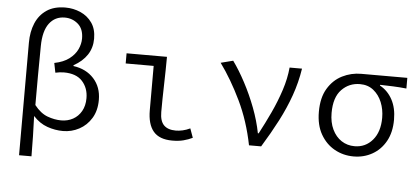

<svg xmlns="http://www.w3.org/2000/svg" viewBox="-60 -943 2789 1278"><g transform="rotate(5 1334.0 -304.0)"><path d="M106 199.2V-553.2Q106 -626 130.1 -683.3Q154.3 -740.7 203.6 -773.9Q252.9 -807.1 328.1 -807.1Q381.8 -807.1 429.4 -786.1Q477.1 -765.1 506.6 -723.1Q536.1 -681.2 536.1 -617.2Q536.1 -555.7 505.1 -508.8Q474.1 -461.9 415 -429.2V-423.8Q500.5 -412.1 551.8 -355.7Q603 -299.3 603 -213.9Q603 -142.1 572 -91.3Q541 -40.5 490.7 -13.7Q440.4 13.2 382.8 13.2Q329.6 13.2 277.6 -5.1Q225.6 -23.4 183.1 -69.8Q186 -2 187.3 64Q188.5 129.9 189 199.2ZM365.2 -56.2Q408.2 -56.2 443.4 -75.4Q478.5 -94.7 499.3 -131.1Q520 -167.5 520 -217.8Q520 -285.6 479.2 -330.8Q438.5 -376 355 -376Q341.3 -376 326.9 -374Q312.5 -372.1 298.8 -369.1L286.1 -433.1Q347.2 -445.3 384.5 -473.6Q421.9 -502 439 -538.3Q456.1 -574.7 456.1 -610.8Q456.1 -675.3 418.5 -707.8Q380.9 -740.2 330.1 -740.2Q264.6 -740.2 226.3 -689.2Q188 -638.2 187 -537.1Q185.5 -438 185.3 -339.6Q185.1 -241.2 185.1 -143.1Q225.6 -91.3 272.7 -73.7Q319.8 -56.2 365.2 -56.2Z M1112.8 13.2Q1026.9 13.2 986.8 -34.2Q946.8 -81.5 946.8 -175.8V-471.2H759.8V-539.1H1029.8Q1029.3 -447.3 1026.6 -350.3Q1023.9 -253.4 1023.9 -169.9Q1023.9 -109.9 1050.8 -82.5Q1077.6 -55.2 1130.9 -55.2Q1151.4 -55.2 1176 -60.5Q1200.7 -65.9 1226.1 -78.1L1248 -17.1Q1219.7 -3.4 1187.7 4.9Q1155.8 13.2 1112.8 13.2Z M1625 0Q1593.3 -159.7 1529.1 -293.2Q1464.8 -426.8 1389.2 -530.8L1471.2 -551.8Q1513.7 -493.2 1554.9 -415.5Q1596.2 -337.9 1628.7 -252.4Q1661.1 -167 1676.8 -85H1682.1Q1719.7 -155.3 1755.6 -232.2Q1791.5 -309.1 1816.9 -387Q1842.3 -464.8 1849.1 -539.1H1932.1Q1917.5 -445.3 1886.5 -357.9Q1855.5 -270.5 1810.1 -182.9Q1764.6 -95.2 1706.1 0Z M2324.2 13.2Q2255.4 13.2 2197.3 -19Q2139.2 -51.3 2104 -112.8Q2068.8 -174.3 2068.8 -263.2Q2068.8 -357.9 2105.7 -418.9Q2142.6 -480 2201.7 -509.5Q2260.7 -539.1 2328.1 -539.1H2635.7V-467.8Q2588.9 -472.7 2547.1 -474.4Q2505.4 -476.1 2459 -477.1V-472.2Q2512.2 -442.9 2542 -387.5Q2571.8 -332 2571.8 -253.9Q2571.8 -169.4 2538.6 -109.9Q2505.4 -50.3 2449.2 -18.6Q2393.1 13.2 2324.2 13.2ZM2325.2 -55.2Q2397.9 -55.2 2445.1 -110.4Q2492.2 -165.5 2492.2 -259.8Q2492.2 -315.4 2472.7 -363.3Q2453.1 -411.1 2416 -440.7Q2378.9 -470.2 2326.2 -470.2Q2253.4 -470.2 2203.6 -418.7Q2153.8 -367.2 2153.8 -263.2Q2153.8 -199.7 2176.3 -152.8Q2198.7 -106 2237.3 -80.6Q2275.9 -55.2 2325.2 -55.2Z"/></g></svg>

Font: Shanggu Mono N
Style: Regular
Weight: 350
Designer: GuiWonder
Version: Version 1.021